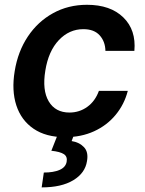

<svg xmlns="http://www.w3.org/2000/svg" viewBox="-20 -573 617 817"><path d="M257.1 10.7Q175.4 10.7 122.9 -25.2Q70.3 -61.1 49.5 -124.6Q28.8 -188.2 42.6 -270.6Q56.1 -354 98.4 -417.4Q140.6 -480.8 205.4 -516.7Q270.2 -552.6 350.1 -552.6Q449.9 -552.6 504.8 -498.9Q559.7 -445.3 551.8 -356.5H428.6Q427.9 -396 404.3 -422.4Q380.7 -448.9 334.5 -448.9Q274.5 -448.9 230.3 -402.2Q186.1 -355.5 172.9 -272.7Q159.1 -189.3 187.3 -141.7Q215.6 -94.1 275.6 -94.1Q317.8 -94.1 351.4 -118.3Q384.9 -142.4 400.9 -186.4H523.8Q508.9 -128.6 471.9 -84Q435 -39.4 380.3 -14.4Q325.6 10.7 257.1 10.7ZM226.6 -2.8H296.2L284.8 27.3Q317.5 32.3 337.4 53.3Q357.2 74.2 350.1 112.9Q342.3 163.4 291.9 193.9Q241.5 224.4 157.3 224.4L166.5 161.2Q207.4 161.2 233.1 150.2Q258.9 139.2 263.5 116.1Q267.8 93.4 251.8 82.9Q235.8 72.4 198.5 68.5Z"/></svg>

Font: Inter UI Semi Bold
Style: Italic
Weight: 600
Italic angle: -9.39999°
Designer: Rasmus Andersson
Foundry: rsms
Version: 3.2;8d6f07862